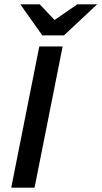

<svg xmlns="http://www.w3.org/2000/svg" viewBox="-20 -869 470 889"><path d="M32 0 162 -654H270L140 0ZM176 -705 74 -849H164L231 -778H235L338 -849H430L276 -705Z"/></svg>

Font: Source Sans 3 Semibold
Style: Italic
Weight: 600
Italic angle: -11°
Designer: Paul D. Hunt
Foundry: Adobe
Version: Version 3.052;hotconv 1.1.0;makeotfexe 2.6.0